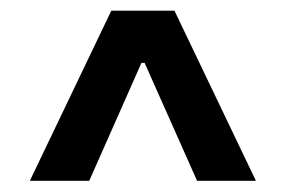

<svg xmlns="http://www.w3.org/2000/svg" viewBox="-20 -729 524 352"><path d="M229.5 -652.3H254.9V-613.8H229.5ZM34.7 -397.5 184.1 -709.5H299.8L449.2 -397.5H341.3L238.8 -627.9H245.6L143.6 -397.5Z"/></svg>

Font: Inter Cardless
Style: Bold
Weight: 700
Designer: Rasmus Andersson
Foundry: rsms
Version: Version 4.001;git-9221beed3